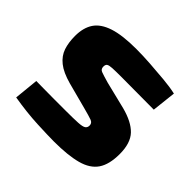

<svg xmlns="http://www.w3.org/2000/svg" viewBox="-133 -655 810 810"><g transform="rotate(45 271.5 -250.0)"><path d="M252 -511Q291 -511 335.5 -508Q380 -505 423 -501Q466 -497 497 -490L485 -382Q436 -382 386.5 -382.5Q337 -383 291 -383Q255 -383 237 -382Q219 -381 212.5 -376.5Q206 -372 206 -360Q206 -345 219 -340Q232 -335 267 -325L389 -295Q454 -278 485 -245.5Q516 -213 516 -148Q516 -86 492.5 -51.5Q469 -17 417 -3Q365 11 282 11Q248 11 182 8Q116 5 38 -8L49 -117Q64 -117 92.5 -116.5Q121 -116 156 -116Q191 -116 225 -116Q274 -116 299 -117.5Q324 -119 332.5 -125Q341 -131 341 -143Q341 -158 326 -163.5Q311 -169 273 -179L156 -210Q105 -224 77.5 -246Q50 -268 40 -298Q30 -328 30 -367Q30 -416 51 -447.5Q72 -479 120.5 -495Q169 -511 252 -511Z"/></g></svg>

Font: Exo 2 ExtraBold
Style: Regular
Weight: 800
Designer: Natanael Gama
Foundry: Natanael Gama
Version: Version 2.010